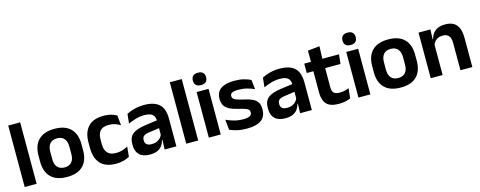

<svg xmlns="http://www.w3.org/2000/svg" viewBox="-31 -1332 4985 1995"><g transform="rotate(-15 2462.0 -334.5)"><path d="M57 0V-661H185.5V0Z M511.5 13.5Q397.5 13.5 338.8 -45Q280 -103.5 280 -211.5V-278Q280 -386.5 338.8 -445.2Q397.5 -504 511.5 -504Q625 -504 683.5 -445.2Q742 -386.5 742 -278V-211.5Q742 -103.5 683.8 -45Q625.5 13.5 511.5 13.5ZM511.5 -89Q561.5 -89 587.8 -119Q614 -149 614 -205V-284.5Q614 -341.5 587.8 -371.8Q561.5 -402 511.5 -402Q461 -402 434.8 -371.8Q408.5 -341.5 408.5 -284.5V-205Q408.5 -149 434.8 -119Q461 -89 511.5 -89Z M1040 12.5Q926.5 12.5 871.8 -47.5Q817 -107.5 817 -216V-276Q817 -384 872 -443.5Q927 -503 1040 -503Q1069.5 -503 1095.2 -498.2Q1121 -493.5 1142.2 -485.5Q1163.5 -477.5 1179.5 -468.5L1190 -361Q1165.5 -376.5 1135.2 -387Q1105 -397.5 1065.5 -397.5Q1003.5 -397.5 974.8 -365.8Q946 -334 946 -273.5V-220.5Q946 -160.5 975.8 -128Q1005.5 -95.5 1067.5 -95.5Q1107 -95.5 1137.5 -105.8Q1168 -116 1194.5 -131L1184 -23Q1159.5 -9 1122.5 1.8Q1085.5 12.5 1040 12.5Z M1562.5 0 1567 -120 1563.5 -131V-284.5L1563 -306.5Q1563 -354.5 1536.8 -377Q1510.5 -399.5 1451 -399.5Q1400.5 -399.5 1356.2 -386.2Q1312 -373 1274.5 -355.5L1285.5 -457.5Q1307.5 -469 1335.8 -479.2Q1364 -489.5 1399 -496Q1434 -502.5 1474.5 -502.5Q1534.5 -502.5 1576 -488.2Q1617.5 -474 1642.2 -447.5Q1667 -421 1678 -384.2Q1689 -347.5 1689 -303V0ZM1402 11.5Q1329 11.5 1290.8 -25Q1252.5 -61.5 1252.5 -129V-143Q1252.5 -214.5 1296.5 -248.8Q1340.5 -283 1436 -296L1575 -315L1582.5 -232.5L1454.5 -214Q1412.5 -208.5 1394.8 -194Q1377 -179.5 1377 -151.5V-146.5Q1377 -119 1394.2 -103.8Q1411.5 -88.5 1448.5 -88.5Q1481.5 -88.5 1505 -99Q1528.5 -109.5 1543.8 -126.8Q1559 -144 1565.5 -165.5L1583.5 -102H1561.5Q1553.5 -70.5 1535.8 -44.8Q1518 -19 1486 -3.8Q1454 11.5 1402 11.5Z M1795 0V-661H1923.5V0Z M2038 0V-490.5H2166V0ZM2102 -548.5Q2065.5 -548.5 2048.2 -565.8Q2031 -583 2031 -613.5V-616Q2031 -646.5 2048.2 -664Q2065.5 -681.5 2102 -681.5Q2138 -681.5 2155.5 -664Q2173 -646.5 2173 -616V-613.5Q2173 -582.5 2155.5 -565.5Q2138 -548.5 2102 -548.5Z M2445 12Q2386 12 2340.2 0.8Q2294.5 -10.5 2262.5 -24.5L2251 -135.5Q2289 -118 2334.8 -105Q2380.5 -92 2435.5 -92Q2483.5 -92 2505 -104.2Q2526.5 -116.5 2526.5 -141V-144Q2526.5 -160.5 2516.8 -171Q2507 -181.5 2482.5 -190.2Q2458 -199 2413.5 -209Q2352 -223.5 2316.2 -242.8Q2280.5 -262 2265 -290.2Q2249.5 -318.5 2249.5 -358V-362.5Q2249.5 -432 2299 -467.2Q2348.5 -502.5 2445.5 -502.5Q2503 -502.5 2547.2 -491.2Q2591.5 -480 2621 -464.5L2632.5 -362.5Q2597.5 -379 2554 -390.2Q2510.5 -401.5 2460.5 -401.5Q2428 -401.5 2409.2 -396.2Q2390.5 -391 2382.5 -381.5Q2374.5 -372 2374.5 -358.5V-356Q2374.5 -341 2383.2 -330Q2392 -319 2415.5 -310.2Q2439 -301.5 2481.5 -291.5Q2543.5 -278.5 2581 -261Q2618.5 -243.5 2635.5 -216.2Q2652.5 -189 2652.5 -145V-139Q2652.5 -63 2601 -25.5Q2549.5 12 2445 12Z M3019.5 0 3024 -120 3020.5 -131V-284.5L3020 -306.5Q3020 -354.5 2993.8 -377Q2967.5 -399.5 2908 -399.5Q2857.5 -399.5 2813.2 -386.2Q2769 -373 2731.5 -355.5L2742.5 -457.5Q2764.5 -469 2792.8 -479.2Q2821 -489.5 2856 -496Q2891 -502.5 2931.5 -502.5Q2991.5 -502.5 3033 -488.2Q3074.5 -474 3099.2 -447.5Q3124 -421 3135 -384.2Q3146 -347.5 3146 -303V0ZM2859 11.5Q2786 11.5 2747.8 -25Q2709.5 -61.5 2709.5 -129V-143Q2709.5 -214.5 2753.5 -248.8Q2797.5 -283 2893 -296L3032 -315L3039.5 -232.5L2911.5 -214Q2869.5 -208.5 2851.8 -194Q2834 -179.5 2834 -151.5V-146.5Q2834 -119 2851.2 -103.8Q2868.5 -88.5 2905.5 -88.5Q2938.5 -88.5 2962 -99Q2985.5 -109.5 3000.8 -126.8Q3016 -144 3022.5 -165.5L3040.5 -102H3018.5Q3010.5 -70.5 2992.8 -44.8Q2975 -19 2943 -3.8Q2911 11.5 2859 11.5Z M3435.5 10.5Q3373 10.5 3335.8 -8.2Q3298.5 -27 3282 -65Q3265.5 -103 3265.5 -158.5V-444.5H3392.5V-177.5Q3392.5 -137.5 3410.8 -118.8Q3429 -100 3475 -100Q3502 -100 3527 -105.8Q3552 -111.5 3573 -121L3562 -14Q3537 -2.5 3504.8 4Q3472.5 10.5 3435.5 10.5ZM3194.5 -385.5V-486.5H3568.5L3557.5 -385.5ZM3267 -477 3266.5 -607 3394 -620 3389 -477Z M3647.5 0V-490.5H3775.5V0ZM3711.5 -548.5Q3675 -548.5 3657.8 -565.8Q3640.5 -583 3640.5 -613.5V-616Q3640.5 -646.5 3657.8 -664Q3675 -681.5 3711.5 -681.5Q3747.5 -681.5 3765 -664Q3782.5 -646.5 3782.5 -616V-613.5Q3782.5 -582.5 3765 -565.5Q3747.5 -548.5 3711.5 -548.5Z M4101 13.5Q3987 13.5 3928.2 -45Q3869.5 -103.5 3869.5 -211.5V-278Q3869.5 -386.5 3928.2 -445.2Q3987 -504 4101 -504Q4214.5 -504 4273 -445.2Q4331.5 -386.5 4331.5 -278V-211.5Q4331.5 -103.5 4273.2 -45Q4215 13.5 4101 13.5ZM4101 -89Q4151 -89 4177.2 -119Q4203.5 -149 4203.5 -205V-284.5Q4203.5 -341.5 4177.2 -371.8Q4151 -402 4101 -402Q4050.5 -402 4024.2 -371.8Q3998 -341.5 3998 -284.5V-205Q3998 -149 4024.2 -119Q4050.5 -89 4101 -89Z M4744.5 0V-294.5Q4744.5 -325.5 4736.2 -348Q4728 -370.5 4709 -383Q4690 -395.5 4657 -395.5Q4628 -395.5 4606.2 -385Q4584.5 -374.5 4570.8 -356.8Q4557 -339 4550 -316.5L4530 -386.5H4554Q4562 -419 4580.8 -445Q4599.5 -471 4631.8 -486.2Q4664 -501.5 4712.5 -501.5Q4769 -501.5 4804 -480.2Q4839 -459 4855.8 -417Q4872.5 -375 4872.5 -313V0ZM4425 0V-490.5H4553L4548 -371L4553 -360.5V0Z"/></g></svg>

Font: Anek Tamil SemiBold
Style: Regular
Weight: 600
Version: Version 1.003